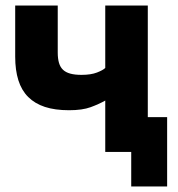

<svg xmlns="http://www.w3.org/2000/svg" viewBox="-20 -550 645 695"><path d="M455 125H585V-126H515V-530H361V-304Q353 -296 331 -287.5Q309 -279 275 -279Q251 -279 234.5 -283.5Q218 -288 208 -297.5Q198 -307 193.5 -322.5Q189 -338 189 -360V-530H35V-345Q35 -296 46.5 -259.5Q58 -223 82 -199Q106 -175 142.5 -163Q179 -151 230 -151Q278 -151 308 -162Q338 -173 361 -186V0H455Z"/></svg>

Font: Golos Text VF
Style: Regular
Weight: 400
Designer: A.Korolkova, Vitaly Kuzmin
Foundry: ParaType Ltd
Version: Version 2.003